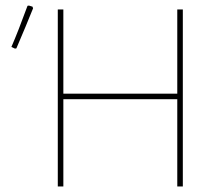

<svg xmlns="http://www.w3.org/2000/svg" viewBox="-20 -671 788 691"><path d="M79 -650 84 -651 97 -647 99 -641Q75 -581 39 -497L34 -496L21 -502Q45 -557 79 -650ZM208 -637V-334H618V-637H638V0H618V-314H208V0H188V-637Z"/></svg>

Font: Alegreya Sans SC Thin
Style: Regular
Weight: 100
Designer: Juan Pablo del Peral
Foundry: Huerta Tipografica
Version: Version 2.007